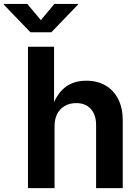

<svg xmlns="http://www.w3.org/2000/svg" viewBox="-79 -968 717 988"><path d="M201.7 -317.9V0H64.9V-727.5H199.2V-410.2H187Q209 -480 253.2 -516.4Q297.4 -552.7 365.2 -552.7Q421.9 -552.7 463.9 -528.3Q505.9 -503.9 529.3 -458Q552.7 -412.1 552.7 -347.2V0H415.5V-324.7Q415.5 -377.4 388.2 -407.5Q360.8 -437.5 313 -437.5Q280.8 -437.5 255.4 -423.3Q230 -409.2 215.8 -382.6Q201.7 -356 201.7 -317.9ZM61.5 -947.8 131.3 -864.3 200.7 -947.8H321.8V-943.8L185.1 -801.8H77.6L-59.1 -943.8V-947.8Z"/></svg>

Font: Inter Cardless
Style: Bold
Weight: 700
Designer: Rasmus Andersson
Foundry: rsms
Version: Version 4.001;git-9221beed3